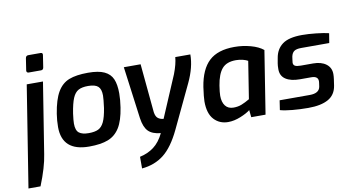

<svg xmlns="http://www.w3.org/2000/svg" viewBox="-90 -978 2629 1443"><g transform="rotate(-10 1224.0 -256.5)"><path d="M157 -639 171 -730Q174 -750 193 -750H287Q296 -750 299.5 -744.5Q303 -739 301 -730L287 -639Q284 -621 267 -621H173Q165 -621 160.5 -626Q156 -631 157 -639ZM143 -536H267L181 4Q167 100 112 237H20Z M319 -179Q319 -228 327 -279Q344 -385 377.5 -442Q411 -499 466 -520.5Q521 -542 611 -542Q691 -542 735.5 -521Q780 -500 798 -458.5Q816 -417 816 -349Q816 -301 807 -242Q792 -144 758.5 -90.5Q725 -37 669.5 -15.5Q614 6 525 6Q319 6 319 -179ZM684 -260Q693 -328 693 -354Q693 -403 670.5 -423.5Q648 -444 594 -444Q547 -444 520 -429Q493 -414 476.5 -375Q460 -336 448 -260Q441 -208 441 -184Q441 -132 465 -113Q489 -94 539 -94Q585 -94 612 -107Q639 -120 656 -155.5Q673 -191 684 -260Z M887 148Q948 135 994 100.5Q1040 66 1072 0Q1008 -6 977.5 -37Q947 -68 937 -137L884 -536H1012L1047 -164Q1052 -130 1069 -117Q1086 -104 1111 -102L1246 -419Q1274 -492 1278 -544H1393Q1393 -447 1340 -335L1184 -6Q1125 118 1055 173Q985 228 887 237Z M1436 -177Q1436 -209 1447 -286Q1468 -418 1534.5 -480Q1601 -542 1728 -542Q1792 -542 1852 -525.5Q1912 -509 1947 -480L1871 0H1762L1756 -55Q1730 -34 1680.5 -14Q1631 6 1586 6Q1520 6 1478 -39.5Q1436 -85 1436 -177ZM1768 -136 1813 -421Q1800 -429 1775 -435.5Q1750 -442 1722 -442Q1651 -442 1616.5 -402Q1582 -362 1568 -276Q1560 -225 1560 -199Q1560 -150 1581.5 -122Q1603 -94 1644 -94Q1678 -94 1706 -105Q1734 -116 1768 -136Z M1983 -15 1994 -88H2224Q2297 -88 2305 -138L2309 -166L2310 -178Q2310 -217 2259 -217H2172Q2103 -217 2064 -242.5Q2025 -268 2025 -319Q2025 -347 2028 -364L2035 -403Q2046 -470 2094.5 -506Q2143 -542 2245 -542Q2292 -542 2352 -535.5Q2412 -529 2448 -520L2436 -447H2222Q2185 -447 2168 -435Q2151 -423 2145 -395L2142 -374Q2139 -358 2139 -349Q2139 -332 2152 -324.5Q2165 -317 2196 -317H2290Q2352 -317 2389 -289Q2426 -261 2426 -212Q2426 -194 2423 -173L2416 -125Q2405 -56 2349.5 -25Q2294 6 2197 6Q2135 6 2076 0.5Q2017 -5 1983 -15Z"/></g></svg>

Font: Exo SemiBold
Style: Italic
Weight: 600
Italic angle: -9°
Designer: Natanael Gama
Foundry: Natanael Gama
Version: Version 1.500; ttfautohint (v1.6)